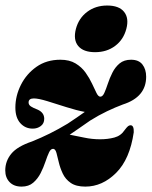

<svg xmlns="http://www.w3.org/2000/svg" viewBox="-20 -682 562 712"><path d="M476 -191.5Q461.5 -91.5 410.5 -40.8Q359.5 10 296.5 10Q262 10 242.2 -3.8Q222.5 -17.5 212.8 -38.2Q203 -59 198.2 -79.5Q193.5 -100 189.5 -114.5Q185.5 -129 178 -130Q168.5 -131 162 -117.2Q155.5 -103.5 148.5 -82.5Q141.5 -61.5 130.8 -40.2Q120 -19 103.2 -4.5Q86.5 10 60 10Q31.5 10 15.5 -6.8Q-0.5 -23.5 -0.5 -50Q-0.5 -84.5 21.8 -111.8Q44 -139 99 -157.5Q132.5 -171 164.8 -187Q197 -203 231 -223.5Q249.5 -235.5 265.2 -246.5Q281 -257.5 294.5 -267Q264.5 -272.5 226.8 -284.5Q189 -296.5 155.8 -306.8Q122.5 -317 105.5 -317Q86 -317 86 -302Q86 -293 94.8 -287.2Q103.5 -281.5 119.5 -275.5Q144 -264.5 144 -241.5Q144 -224 131.2 -214.5Q118.5 -205 101.5 -205Q73.5 -205 55.2 -225.5Q37 -246 37 -283Q37 -326.5 57.5 -367.2Q78 -408 115.2 -434.2Q152.5 -460.5 204 -460.5Q237.5 -460.5 260.2 -446.8Q283 -433 297.5 -412.5Q312 -392 321.5 -371.5Q331 -351 337.8 -337.2Q344.5 -323.5 352 -323.5Q360.5 -323.5 366.8 -337.2Q373 -351 379.8 -371.5Q386.5 -392 396.8 -412.5Q407 -433 423.5 -446.8Q440 -460.5 466 -460.5Q494.5 -460.5 508.2 -442.8Q522 -425 522 -397.5Q522 -322 435.5 -294.5Q407.5 -284 377 -269.5Q346.5 -255 314.5 -235Q292 -219 272.8 -206Q253.5 -193 238.5 -182.5Q262.5 -178 291.8 -171.8Q321 -165.5 351 -165.5Q380 -165.5 404.2 -172Q428.5 -178.5 442.5 -200Q450.5 -210.5 454.8 -214Q459 -217.5 464.5 -217.5Q477 -217 476 -191.5ZM332.5 -488.5Q289 -488.5 270 -511.5Q251 -534.5 261.5 -575Q272 -614.5 303.2 -638Q334.5 -661.5 377.5 -661.5Q421.5 -661.5 440.2 -638Q459 -614.5 448.5 -575Q438 -535 407 -511.8Q376 -488.5 332.5 -488.5Z"/></svg>

Font: Fraunces 144pt S050 Black
Style: Italic
Weight: 900
Italic angle: -16°
Version: Version 1.000; ttfautohint (v1.8.3)